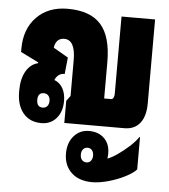

<svg xmlns="http://www.w3.org/2000/svg" viewBox="-55 -577 783 889"><g transform="rotate(5 336.5 -133.0)"><path d="M148 10Q94 10 63.5 -26.5Q33 -63 33 -126V-132Q33 -186 53.5 -221.5Q74 -257 109 -265V-269L26 -310V-325Q26 -417 80 -472.5Q134 -528 224 -528Q329 -528 378.5 -472.5Q428 -417 428 -298V-129H461Q467 -129 471 -136.5Q475 -144 475 -154V-514H631V-124Q631 -64 605.5 -32Q580 0 533 0H254V-103L272 -127V-293Q272 -388 220 -388Q182 -388 175 -343L244 -303L236 -226Q220 -227 208 -217.5Q196 -208 191 -194Q216 -185 230 -160.5Q244 -136 244 -101Q244 -51 217.5 -20.5Q191 10 148 10ZM148 -62Q161 -62 169 -71Q177 -80 177 -96Q177 -111 169 -120Q161 -129 148 -129Q120 -129 120 -96Q120 -62 148 -62ZM405 262Q378 262 354 254.5Q330 247 313 232Q274 198 274 140Q274 90 301.5 58.5Q329 27 372 27Q416 27 442.5 53Q469 79 469 123Q469 136 467 147Q487 140 513.5 121.5Q540 103 565.5 80Q591 57 606 35H609V185Q593 203 557.5 221Q522 239 480.5 250.5Q439 262 405 262ZM372 173Q385 173 392.5 163.5Q400 154 400 139Q400 124 392.5 114.5Q385 105 372 105Q359 105 351 114Q343 123 343 139Q343 155 351 164Q359 173 372 173Z"/></g></svg>

Font: Noto Sans Thai Looped UI Condensed Black
Style: Regular
Weight: 900
Width: 3
Designer: Cadson Demak Team
Foundry: Cadson Demak Co., Ltd.
Version: Version 1.000; ttfautohint (v1.8.4.7-5d5b)